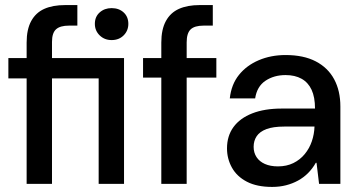

<svg xmlns="http://www.w3.org/2000/svg" viewBox="-20 -725 1403 757"><path d="M85 0V-416H13V-496H85V-557Q85 -609 103 -642Q121 -675 154.5 -690Q188 -705 237 -705H285V-624H252Q217 -624 201 -609.5Q185 -595 185 -560V-496H469V0H369V-416H185V0ZM420 -567Q392 -567 373 -585.5Q354 -604 354 -631Q354 -659 373 -676Q392 -693 420 -693Q449 -693 467.5 -676Q486 -659 486 -631Q486 -604 467.5 -585.5Q449 -567 420 -567Z M616 0V-557Q616 -609 634 -642Q652 -675 685.5 -690Q719 -705 767 -705H819V-624H783Q747 -624 731.5 -609Q716 -594 716 -558V0ZM544 -419V-496H833V-419Z M1053 12Q993 12 953.5 -8.5Q914 -29 894.5 -64Q875 -99 875 -140Q875 -189 900.5 -224Q926 -259 974.5 -278Q1023 -297 1091 -297H1222Q1222 -342 1208.5 -371Q1195 -400 1169 -414.5Q1143 -429 1106 -429Q1060 -429 1026.5 -406.5Q993 -384 986 -337H886Q892 -392 922 -429.5Q952 -467 1000 -487.5Q1048 -508 1106 -508Q1177 -508 1225 -483Q1273 -458 1297.5 -412.5Q1322 -367 1322 -305V0H1238L1228 -83H1225Q1212 -60 1194.5 -42.5Q1177 -25 1155 -13Q1133 -1 1107.5 5.5Q1082 12 1053 12ZM1076 -69Q1110 -69 1136.5 -82Q1163 -95 1181.5 -117.5Q1200 -140 1209.5 -168Q1219 -196 1220 -226H1101Q1057 -226 1030.5 -216Q1004 -206 992 -188Q980 -170 980 -146Q980 -123 991.5 -105.5Q1003 -88 1024.5 -78.5Q1046 -69 1076 -69Z"/></svg>

Font: DM Sans 36pt Medium
Style: Regular
Weight: 500
Designer: Colophon Foundry, Jonny Pinhorn
Foundry: Colophon Foundry
Version: Version 4.004;gftools[0.9.30]